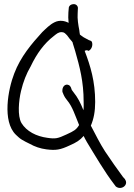

<svg xmlns="http://www.w3.org/2000/svg" viewBox="-20 -794 652 932"><path d="M49 -437C19 -360 -10 -205 57 -140C65 -133 74 -123 86 -116C97 -109 110 -103 124 -96C149 -82 175 -73 205 -69C252 -63 273 -67 318 -88C350 -102 368 -113 386 -134C391 -124 396 -114 402 -104C441 -40 489 42 533 99L542 111C568 132 606 104 587 77V76C586 75 577 65 577 65C556 37 513 -24 490 -59C464 -99 444 -141 421 -184C435 -217 442 -253 442 -299C442 -399 419 -474 391 -547C396 -550 403 -552 410 -547C425 -554 432 -575 426 -591C424 -594 420 -597 412 -599L386 -613C380 -618 372 -622 368 -626C366 -634 366 -641 365 -647C360 -672 355 -703 357 -729L358 -751C360 -762 352 -774 338 -774C325 -774 316 -767 314 -758V-757L312 -734C311 -718 311 -701 313 -683C295 -693 269 -698 245 -686C222 -675 203 -655 185 -638C134 -582 80 -519 49 -437ZM82 -352C93 -398 108 -436 129 -472C158 -533 194 -583 241 -619C255 -630 263 -638 279 -638C292 -638 296 -632 306 -622L318 -606C323 -599 329 -595 333 -587V-585L345 -546C367 -469 386 -398 386 -300C386 -285 387 -274 385 -259C371 -294 358 -320 337 -346C332 -352 329 -356 328 -358V-359C326 -364 324 -376 314 -381C297 -389 280 -374 283 -348V-347L284 -346C289 -333 292 -324 306 -307C332 -276 344 -235 364 -187C350 -164 339 -158 302 -141C261 -122 250 -119 210 -125C157 -132 109 -156 84 -197C64 -232 71 -306 82 -352Z"/></svg>

Font: Stray Cat
Style: BdCn
Weight: 700
Version: Version 1.0